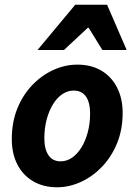

<svg xmlns="http://www.w3.org/2000/svg" viewBox="-20 -782 571 814"><path d="M222 12Q164 12 120.5 -13.5Q77 -39 53.5 -85Q30 -131 30 -192Q30 -264 53.5 -322Q77 -380 117 -421.5Q157 -463 206.5 -485.5Q256 -508 308 -508Q366 -508 409 -483Q452 -458 476 -411.5Q500 -365 500 -304Q500 -232 476 -174Q452 -116 412 -74.5Q372 -33 322.5 -10.5Q273 12 222 12ZM237 -98Q263 -98 285.5 -113.5Q308 -129 325 -156.5Q342 -184 352 -221Q362 -258 362 -301Q362 -347 344.5 -372.5Q327 -398 292 -398Q267 -398 244.5 -383Q222 -368 205 -340.5Q188 -313 178 -276Q168 -239 168 -195Q168 -150 185.5 -124Q203 -98 237 -98ZM139 -570 299 -762H434L517 -570H414L356 -664H352L251 -570Z"/></svg>

Font: Source Sans 3 ExtraLight
Style: Bold Italic
Weight: 700
Italic angle: -11°
Version: Version 3.052;hotconv 1.1.0;makeotfexe 2.6.0